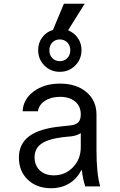

<svg xmlns="http://www.w3.org/2000/svg" viewBox="-20 -997 640 1027"><path d="M412.1 -384.8Q412.1 -428.2 382.3 -453.6Q352.5 -479 300.8 -479Q252.9 -479 220.2 -457.5Q187.5 -436 183.1 -401.9H101.1Q104 -466.3 160.4 -508.1Q216.8 -549.8 300.8 -549.8Q388.7 -549.8 442.4 -504.4Q496.1 -459 496.1 -383.8V-192.9Q496.1 -66.4 516.1 0H436Q423.8 -34.7 418 -85.9H414.1Q391.1 -40 349.4 -15.1Q307.6 9.8 252.9 9.8Q176.8 9.8 128.9 -35.6Q81.1 -81.1 81.1 -153.8Q81.1 -228 137 -269Q192.9 -310.1 307.1 -320.8L356.9 -326.2Q385.7 -329.1 398.9 -343Q412.1 -356.9 412.1 -384.8ZM433.1 -977.1 344.2 -835Q377 -821.8 396.5 -793.5Q416 -765.1 416 -729Q416 -680.2 382.3 -646.5Q348.6 -612.8 299.8 -612.8Q251 -612.8 217.5 -646.5Q184.1 -680.2 184.1 -729Q184.1 -767.6 205.8 -796.9Q227.5 -826.2 263.2 -836.9L321.8 -977.1ZM412.1 -285.2Q394.5 -272.5 363.8 -268.1L315.9 -263.2Q236.8 -253.4 200.9 -227.8Q165 -202.1 165 -155.8Q165 -111.8 193.1 -85.4Q221.2 -59.1 268.1 -59.1Q328.6 -59.1 370.4 -102.5Q412.1 -146 412.1 -210ZM259.8 -686.3Q275.4 -669.9 299.8 -669.9Q324.2 -669.9 340.1 -686.3Q356 -702.6 356 -728Q356 -753.4 340.1 -769.8Q324.2 -786.1 299.8 -786.1Q275.4 -786.1 259.8 -769.8Q244.1 -753.4 244.1 -728Q244.1 -702.6 259.8 -686.3Z"/></svg>

Font: CommitMono
Style: Regular
Weight: 400
Monospace: yes
Designer: Eigil Nikolajsen
Foundry: Eigil Nikolajsen
Version: Version 1.143